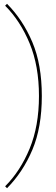

<svg xmlns="http://www.w3.org/2000/svg" viewBox="-20 -816 293 1010"><path d="M17 174 7 164Q87 84 136 -34.5Q185 -153 185 -311Q185 -469 136 -587.5Q87 -706 7 -786L17 -796Q101 -711 150.5 -593.5Q200 -476 200 -311Q200 -146 150.5 -28.5Q101 89 17 174Z"/></svg>

Font: Prodigy Sans Thin
Style: Regular
Weight: 100
Designer: Wei Huang
Foundry: Wei Huang
Version: Version 1.003; ttfautohint (v1.8.3)